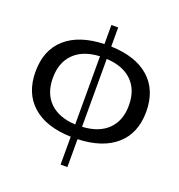

<svg xmlns="http://www.w3.org/2000/svg" viewBox="-145 -764 987 1061"><g transform="rotate(20 348.5 -233.5)"><path d="M369 -644V-532Q516 -527 595 -456Q674 -385 674 -259Q674 -133 594.5 -62.5Q515 8 369 13V177H329V13Q182 9 102.5 -62Q23 -133 23 -259Q23 -386 102.5 -456.5Q182 -527 329 -532V-644ZM329 -59V-460Q231 -455 178 -402.5Q125 -350 125 -259Q125 -168 178 -116Q231 -64 329 -59ZM572 -259Q572 -350 519 -402Q466 -454 369 -459V-60Q466 -65 519 -117Q572 -169 572 -259Z"/></g></svg>

Font: Non Bureau
Style: Regular
Weight: 400
Designer: Jona Saucedo
Foundry: Non Foundry
Version: Version 1.000; ttfautohint (v1.8.4)